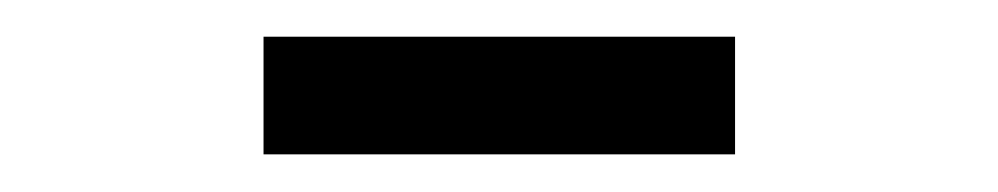

<svg xmlns="http://www.w3.org/2000/svg" viewBox="-20 -922 530 102"><path d="M120 -840V-902.5H370.5V-840Z"/></svg>

Font: Manrope ExtraLight
Style: Regular
Weight: 400
Version: Version 4.504